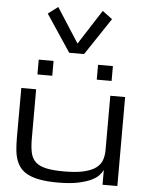

<svg xmlns="http://www.w3.org/2000/svg" viewBox="-68 -1145 918 1209"><g transform="rotate(5 391.0 -540.0)"><path d="M391.1 -872.1 250.5 -1090.8 188 -1043.9 344.2 -809.6H438L594.2 -1043.9L531.7 -1090.8ZM156.7 -562.5V-250Q156.7 -197.8 164.6 -161.9Q172.4 -126 195.8 -104Q219.2 -82 262.2 -72.3Q305.2 -62.5 375.5 -62.5Q451.7 -62.5 500.2 -73.7Q548.8 -85 576.7 -105.5Q604.5 -126 615 -154.8Q625.5 -183.6 625.5 -218.8V-562.5H719.2V0H625.5V-93.8Q618.7 -78.6 602.5 -60.3Q586.4 -42 554.2 -26.4Q522 -10.7 470.9 0Q419.9 10.7 344.2 10.7Q281.2 10.7 236.1 3.2Q190.9 -4.4 159.4 -19.3Q127.9 -34.2 108.9 -56.2Q89.8 -78.1 79.6 -107.2Q69.3 -136.2 65.9 -171.9Q62.5 -207.5 62.5 -250L63 -562.5ZM250.5 -750H156.7V-656.2H250.5ZM625.5 -750H531.7V-656.2H625.5Z"/></g></svg>

Font: Michroma
Style: Regular
Weight: 400
Version: Version 1.000